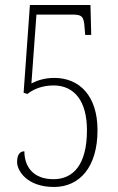

<svg xmlns="http://www.w3.org/2000/svg" viewBox="-20 -734 469 764"><path d="M195 10C295 10 368 -67 368 -216C368 -353 296 -424 196 -424C158 -424 128 -414 105 -402L125 -676H267C308 -676 314 -668 317 -619L319 -595H343L340 -714H99L74 -365L89 -360C110 -377 145 -394 193 -394C276 -394 326 -332 326 -216C326 -78 271 -21 193 -21C110 -21 77 -73 77 -132C59 -132 48 -118 48 -89C48 -56 86 10 195 10Z"/></svg>

Font: Noto Serif Thai ExtraCondensed ExtraLight
Style: Regular
Weight: 200
Width: 2
Designer: Monotype Design Team
Foundry: Monotype Imaging Inc.
Version: Version 2.002